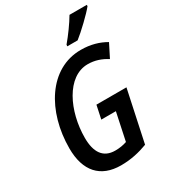

<svg xmlns="http://www.w3.org/2000/svg" viewBox="-227 -1055 1039 1174"><g transform="rotate(-30 292.5 -467.5)"><path d="M351 -785H424C467 -818 553 -900 581 -936V-945H459C432 -899 390 -841 352 -796ZM273 10C343 10 403 -4 462 -26L539 -387H327L307 -293H410L369 -99C345 -91 319 -86 287 -86C203 -86 164 -144 164 -246C164 -434 256 -628 404 -628C454 -628 497 -613 538 -587L585 -680C537 -708 480 -725 411 -725C187 -725 50 -498 50 -238C50 -78 128 10 273 10Z"/></g></svg>

Font: Noto Sans Display SemiCondensed Medium
Style: Italic
Weight: 500
Width: 4
Italic angle: -12°
Designer: Monotype Design Team
Foundry: Monotype Imaging Inc.
Version: Version 1.900